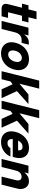

<svg xmlns="http://www.w3.org/2000/svg" viewBox="1392 -2132 750 3573"><g transform="rotate(90 1766.5 -345.0)"><path d="M147.5 0Q90 0 65.8 -29.6Q41.7 -59.2 57.5 -120L122.5 -380H47.5L77.5 -500H154.2L191.7 -650H338.3L300.8 -500H397.5L367.5 -380H272.5L207.5 -120H312.5L282.5 0Z M369.2 0 494.2 -500H639.2L620 -423.3H623.3Q649.2 -461.7 687.1 -484.2Q725 -506.7 768.3 -506.7H810.8L777.5 -373.3H728.3Q666.7 -373.3 631.2 -339.2Q595.8 -305 581.7 -250L519.2 0Z M968.3 10Q893.3 10 842.9 -25Q792.5 -60 774.2 -120.4Q755.8 -180.8 775 -257.5Q795 -335 838.8 -391.7Q882.5 -448.3 945 -479.2Q1007.5 -510 1081.7 -510Q1157.5 -510 1207.1 -475.8Q1256.7 -441.7 1275.4 -381.2Q1294.2 -320.8 1275 -242.5Q1256.7 -165 1212.9 -108.3Q1169.2 -51.7 1106.7 -20.8Q1044.2 10 968.3 10ZM993.3 -123.3Q1039.2 -123.3 1075.8 -158.3Q1112.5 -193.3 1126.7 -250Q1140.8 -307.5 1121.7 -342.1Q1102.5 -376.7 1056.7 -376.7Q1010.8 -376.7 974.2 -341.7Q937.5 -306.7 923.3 -250Q910 -193.3 928.8 -158.3Q947.5 -123.3 993.3 -123.3Z M1304.2 0 1479.2 -700H1629.2L1538.3 -335.8H1541.7L1737.5 -500H1915.8L1675 -285.8L1805.8 0H1641.7L1547.5 -205L1495.8 -166.7L1454.2 0Z M1854.2 0 2029.2 -700H2179.2L2088.3 -335.8H2091.7L2287.5 -500H2465.8L2225 -285.8L2355.8 0H2191.7L2097.5 -205L2045.8 -166.7L2004.2 0Z M2622.5 10Q2546.7 10 2497.5 -24.2Q2448.3 -58.3 2431.2 -119.2Q2414.2 -180 2434.2 -259.2Q2453.3 -334.2 2496.7 -390.8Q2540 -447.5 2600.4 -478.8Q2660.8 -510 2730.8 -510Q2804.2 -510 2851.2 -477.1Q2898.3 -444.2 2914.2 -385.4Q2930 -326.7 2910 -249.2L2899.2 -207.5H2567.5Q2562.5 -110 2643.3 -110Q2705 -110 2735 -164.2H2891.7Q2857.5 -83.3 2784.6 -36.7Q2711.7 10 2622.5 10ZM2595 -307.5H2777.5Q2784.2 -390 2710 -390Q2636.7 -390 2595 -307.5Z M2937.5 0 3062.5 -500H3207.5L3189.2 -428.3H3192.5Q3224.2 -467.5 3262.9 -488.3Q3301.7 -509.2 3351.7 -509.2Q3405.8 -509.2 3441.7 -480Q3477.5 -450.8 3490.8 -401.2Q3504.2 -351.7 3488.3 -290L3415.8 0H3265.8L3332.5 -267.5Q3344.2 -316.7 3327.9 -344.6Q3311.7 -372.5 3270 -372.5Q3229.2 -372.5 3197.5 -344.6Q3165.8 -316.7 3154.2 -267.5L3087.5 0Z"/></g></svg>

Font: Funnel Sans ExtraBold
Style: Italic
Weight: 800
Italic angle: -14.036°
Version: Version 1.000; Beta; Release 5; Build 24; ttfautohint (v1.8.